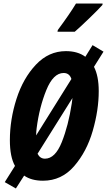

<svg xmlns="http://www.w3.org/2000/svg" viewBox="-20 -1015 607 1089"><path d="M7 18 65 -74Q36 -125 36 -220Q36 -337 73.5 -454Q111 -571 183.5 -648Q256 -725 354 -725Q421 -725 464 -693L505 -759L567 -722L513 -636Q540 -584 540 -498Q540 -391 506 -273Q472 -155 400.5 -72.5Q329 10 224 10Q158 10 117 -19L70 54ZM385 -567Q374 -601 341 -601Q282 -601 242.5 -503.5Q203 -406 188 -289Q185 -267 185 -247ZM387 -428Q389 -439 391 -459L193 -143Q207 -115 235 -115Q293 -115 330.5 -209Q368 -303 387 -428ZM308 -845Q377 -938 411 -995H562L561 -987Q540 -963 485 -910Q430 -857 404 -835H306Z"/></svg>

Font: Noto Sans Display Ex Bold Cond
Style: Italic
Weight: 800
Width: 3
Italic angle: -12°
Designer: Monotype Design team
Foundry: Monotype Imaging Inc.
Version: Version 1.000